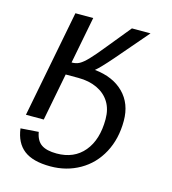

<svg xmlns="http://www.w3.org/2000/svg" viewBox="-110 -618 819 915"><g transform="rotate(15 300.0 -160.0)"><path d="M504.4 -92.3Q504.4 -3.4 467.8 64.9Q431.2 133.3 366.2 170.4Q301.3 207.5 221.7 207.5Q135.3 207.5 91.1 173.3Q46.9 139.2 38.1 69.3L126.5 63Q133.8 105.5 159.7 123Q185.5 140.6 234.9 140.6Q320.8 140.6 369.6 82.3Q418.5 23.9 418.5 -77.6Q418.5 -127.4 396.7 -162.1Q375 -196.8 335 -215.6Q294.9 -234.4 242.2 -234.4H179.7L134.3 0H46.4L148.9 -528.3H236.8L191.9 -296.9Q214.4 -296.9 230.7 -305.9Q247.1 -314.9 269.5 -338.1Q292 -361.3 332.5 -411.6L427.7 -528.3H519.5L383.3 -369.6Q331.1 -309.6 308.6 -291.5Q399.9 -282.2 452.1 -229.7Q504.4 -177.2 504.4 -92.3Z"/></g></svg>

Font: Cousine
Style: Italic
Weight: 400
Italic angle: -12°
Monospace: yes
Designer: Steve Matteson
Foundry: Monotype Imaging Inc.
Version: Version 1.21